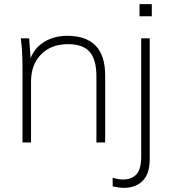

<svg xmlns="http://www.w3.org/2000/svg" viewBox="-20 -684 828 922"><path d="M485 -322V0H443V-318Q443 -398 410.5 -435Q378 -472 307 -472Q226 -472 177.5 -423Q129 -374 129 -291V0H88V-362Q88 -440 80 -500H120L127 -405Q148 -457 195 -484.5Q242 -512 303 -512Q485 -512 485 -322ZM570 178Q611 178 634.5 154Q658 130 658 67V-500H699V80Q699 150 665.5 184Q632 218 575 218Q554 218 521 211V169Q547 178 570 178ZM650 -664H709V-606H650Z"/></svg>

Font: MuliDisplayVN ExtraLight
Style: Regular
Weight: 200
Designer: Vernon Adams
Foundry: Vernon Adams
Version: Version 2.100